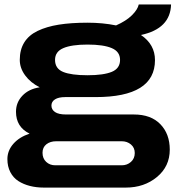

<svg xmlns="http://www.w3.org/2000/svg" viewBox="-20 -641 788 862"><path d="M176.8 201.2Q143.1 201.2 114.3 193.8Q85.4 186.5 62.5 171.9Q39.6 157.2 26.4 131.8Q13.2 106.4 13.2 73.2Q13.2 35.2 40 4.6Q66.9 -25.9 112.8 -41Q51.8 -70.8 51.8 -139.2Q51.8 -181.2 80.6 -211.4Q109.4 -241.7 158.2 -249Q116.7 -270 92.8 -302.7Q68.8 -335.4 68.8 -372.1Q68.8 -418 88.9 -450.4Q108.9 -482.9 148.9 -502.2Q189 -521.5 243.9 -530.3Q298.8 -539.1 373 -539.1Q441.4 -539.1 501 -526.9Q546.4 -546.9 572.3 -572.5Q598.1 -598.1 603 -621.1H748Q745.1 -512.2 612.8 -483.9Q675.8 -441.4 675.8 -371.1Q675.8 -205.1 409.2 -205.1H272.9Q242.7 -205.1 226.8 -194.8Q210.9 -184.6 210.9 -167Q210.9 -148.9 227.1 -137.9Q243.2 -127 276.9 -127H581.1Q657.7 -127 700 -83.3Q742.2 -39.6 742.2 30.8Q742.2 106 684.8 153.6Q627.4 201.2 544.9 201.2ZM373 -303.2Q445.3 -303.2 482.2 -318.6Q519 -334 519 -372.1Q519 -409.2 481.7 -425Q444.3 -440.9 373 -440.9Q301.8 -440.9 264.4 -425Q227.1 -409.2 227.1 -372.1Q227.1 -333 263.4 -318.1Q299.8 -303.2 373 -303.2ZM228 101.1H526.9Q550.8 101.1 567.9 85.9Q585 70.8 585 45.9Q585 22 567.9 7.6Q550.8 -6.8 526.9 -6.8H231.9Q205.6 -6.8 188.2 6.8Q170.9 20.5 170.9 44.9Q170.9 70.3 187.3 85.7Q203.6 101.1 228 101.1Z"/></svg>

Font: Archivo Expanded
Style: Bold
Weight: 700
Width: 7
Designer: Hector Gatti
Foundry: Omnibus-Type
Version: Version 2.001